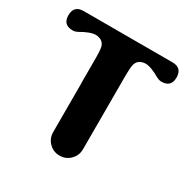

<svg xmlns="http://www.w3.org/2000/svg" viewBox="-160 -841 957 980"><g transform="rotate(30 318.5 -350.5)"><path d="M637.2 -643.6Q637.2 -586.9 580.6 -586.9Q566.9 -586.9 554.2 -593.8V-593.3Q498 -626.5 464.8 -626.5Q459 -626.5 453.6 -625.5Q438 -622.1 429.2 -615.2Q415.5 -605.5 411.1 -585.4Q406.7 -565.4 406.7 -525.4V-87.9Q406.7 -51.8 381.3 -25.9Q355.5 0 319.3 0H318.4Q281.7 0 256.3 -25.9Q231 -51.8 231 -87.9V-375.5H230.5V-525.4Q230.5 -565.4 226.6 -585.4Q222.2 -605.5 208.5 -615.2Q199.7 -622.1 184.1 -625.5Q178.7 -626.5 172.9 -626.5Q139.6 -626.5 83.5 -593.3V-593.8Q70.8 -586.9 57.1 -586.9Q0 -586.9 0 -643.6Q0 -700.7 57.1 -700.7H580.6Q637.2 -700.7 637.2 -643.6Z"/></g></svg>

Font: inglobal
Style: Bold
Weight: 700
Designer: Andrey Kochetov, Denis Davydov, Evgeny Yurtaev
Foundry: inglobal.ru
Version: Version 1.00 September 25, 2014, initial release